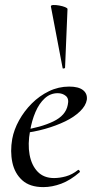

<svg xmlns="http://www.w3.org/2000/svg" viewBox="-20 -753 387 785"><path d="M157 12Q102 12 71 -16Q40 -44 30.5 -89Q21 -134 30 -185Q37 -223 58 -261Q79 -299 110 -330Q141 -361 180 -380Q219 -399 263 -399Q301 -399 319.5 -384.5Q338 -370 335 -345Q331 -321 307.5 -298Q284 -275 247 -257Q210 -239 164 -226Q118 -213 70 -208L72 -221Q147 -232 198 -256.5Q249 -281 257 -324Q263 -349 249.5 -360.5Q236 -372 216 -372Q186 -372 163 -351Q140 -330 125 -295Q110 -260 103 -218Q93 -164 101 -120.5Q109 -77 134 -51Q159 -25 201 -25Q224 -25 249.5 -32Q275 -39 299 -58Q301 -60 304.5 -56Q308 -52 306 -49Q268 -16 230.5 -2Q193 12 157 12ZM236 -475 188 -727Q188 -732 198 -732.5Q208 -733 222 -730.5Q236 -728 246 -724Q256 -720 256 -716L246 -476Q246 -474 241 -473Q236 -472 236 -475Z"/></svg>

Font: Cormorant Medium
Style: Italic
Weight: 500
Italic angle: -10°
Designer: Christian Thalmann (Catharsis Fonts)
Foundry: Catharsis Fonts
Version: Version 4.000